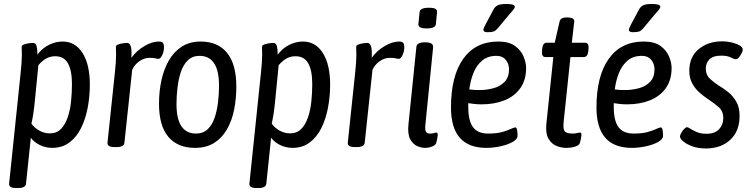

<svg xmlns="http://www.w3.org/2000/svg" viewBox="-20 -738 3787 966"><path d="M60 208Q23 208 26 184L84 -373Q90 -427 90 -463Q90 -477 89.5 -486Q89 -495 89 -502Q89 -510 99.5 -514Q110 -518 123.5 -520Q137 -522 146 -522Q160 -522 164 -506Q168 -490 168 -470Q168 -466 168 -463Q193 -496 226.5 -512.5Q260 -529 295 -529Q359 -529 395.5 -471Q432 -413 432 -312Q432 -252 421 -195Q410 -138 387.5 -93Q365 -48 329 -21Q293 6 243 6Q211 6 182 -7.5Q153 -21 135 -45L111 186Q109 208 71 208ZM230 -67Q265 -67 286.5 -89Q308 -111 320.5 -147.5Q333 -184 337.5 -228Q342 -272 342 -315Q342 -383 322 -419Q302 -455 258 -455Q233 -455 213 -444Q193 -433 173 -410L155 -227Q151 -187 146.5 -159.5Q142 -132 138 -116Q154 -94 178.5 -80.5Q203 -67 230 -67Z M555 2Q518 2 521 -22L558 -373Q564 -427 564 -463Q564 -477 563.5 -486Q563 -495 563 -502Q563 -510 573.5 -514Q584 -518 597.5 -520Q611 -522 620 -522Q646 -522 641 -447Q667 -483 706 -506Q745 -529 779 -529Q794 -529 799.5 -522.5Q805 -516 805 -498Q805 -479 796 -460.5Q787 -442 778 -442Q771 -442 761.5 -444.5Q752 -447 733 -447Q705 -447 680.5 -429.5Q656 -412 645 -386L606 -20Q604 2 566 2Z M961 6Q874 6 827 -49.5Q780 -105 780 -216Q780 -277 792 -333Q804 -389 829 -433Q854 -477 894 -503Q934 -529 990 -529Q1076 -529 1122.5 -472Q1169 -415 1169 -302Q1169 -242 1158 -186.5Q1147 -131 1122 -87.5Q1097 -44 1057.5 -19Q1018 6 961 6ZM966 -66Q1002 -66 1025 -88Q1048 -110 1060 -146Q1072 -182 1077 -224Q1082 -266 1082 -306Q1082 -383 1057 -420Q1032 -457 984 -457Q948 -457 925 -434.5Q902 -412 890 -376Q878 -340 873 -297.5Q868 -255 868 -215Q868 -139 893 -102.5Q918 -66 966 -66Z M1269 208Q1232 208 1235 184L1293 -373Q1299 -427 1299 -463Q1299 -477 1298.5 -486Q1298 -495 1298 -502Q1298 -510 1308.5 -514Q1319 -518 1332.5 -520Q1346 -522 1355 -522Q1369 -522 1373 -506Q1377 -490 1377 -470Q1377 -466 1377 -463Q1402 -496 1435.5 -512.5Q1469 -529 1504 -529Q1568 -529 1604.5 -471Q1641 -413 1641 -312Q1641 -252 1630 -195Q1619 -138 1596.5 -93Q1574 -48 1538 -21Q1502 6 1452 6Q1420 6 1391 -7.5Q1362 -21 1344 -45L1320 186Q1318 208 1280 208ZM1439 -67Q1474 -67 1495.5 -89Q1517 -111 1529.5 -147.5Q1542 -184 1546.5 -228Q1551 -272 1551 -315Q1551 -383 1531 -419Q1511 -455 1467 -455Q1442 -455 1422 -444Q1402 -433 1382 -410L1364 -227Q1360 -187 1355.5 -159.5Q1351 -132 1347 -116Q1363 -94 1387.5 -80.5Q1412 -67 1439 -67Z M1764 2Q1727 2 1730 -22L1767 -373Q1773 -427 1773 -463Q1773 -477 1772.5 -486Q1772 -495 1772 -502Q1772 -510 1782.5 -514Q1793 -518 1806.5 -520Q1820 -522 1829 -522Q1855 -522 1850 -447Q1876 -483 1915 -506Q1954 -529 1988 -529Q2003 -529 2008.5 -522.5Q2014 -516 2014 -498Q2014 -479 2005 -460.5Q1996 -442 1987 -442Q1980 -442 1970.5 -444.5Q1961 -447 1942 -447Q1914 -447 1889.5 -429.5Q1865 -412 1854 -386L1815 -20Q1813 2 1775 2Z M2117 6Q2100 6 2079 -3Q2058 -12 2044 -37.5Q2030 -63 2035 -112L2075 -503Q2078 -525 2117 -525H2121Q2162 -525 2159 -499L2120 -108Q2118 -86 2122.5 -76Q2127 -66 2142 -66Q2156 -66 2163.5 -68.5Q2171 -71 2176 -71Q2184 -71 2182 -55Q2181 -45 2178.5 -33.5Q2176 -22 2174 -17Q2170 -7 2153 -0.5Q2136 6 2117 6ZM2127 -595Q2103 -595 2093.5 -601Q2084 -607 2085 -617L2091 -677Q2093 -699 2138 -699Q2162 -699 2171 -693.5Q2180 -688 2179 -677L2173 -617Q2171 -595 2127 -595Z M2427 6Q2249 6 2249 -197Q2249 -356 2311 -442.5Q2373 -529 2487 -529Q2541 -529 2571.5 -506.5Q2602 -484 2614.5 -453Q2627 -422 2627 -396Q2627 -335 2597.5 -294Q2568 -253 2517.5 -233Q2467 -213 2403 -213Q2382 -213 2365.5 -215Q2349 -217 2336 -219Q2336 -210 2336 -200Q2336 -130 2360 -98Q2384 -66 2436 -66Q2480 -66 2507.5 -74Q2535 -82 2550.5 -89.5Q2566 -97 2573 -97Q2580 -97 2582 -81.5Q2584 -66 2584 -55Q2584 -38 2559.5 -24Q2535 -10 2498.5 -2Q2462 6 2427 6ZM2394 -285Q2428 -285 2462 -294Q2496 -303 2518.5 -326Q2541 -349 2541 -389Q2541 -417 2524.5 -437Q2508 -457 2478 -457Q2434 -457 2406 -433.5Q2378 -410 2362.5 -372Q2347 -334 2341 -288Q2355 -286 2368 -285.5Q2381 -285 2394 -285ZM2433 -576Q2412 -576 2412 -588Q2412 -593 2416.5 -602Q2421 -611 2426 -621L2464 -692Q2470 -703 2482.5 -710.5Q2495 -718 2529 -718Q2570 -718 2570 -704Q2570 -697 2562 -688Q2554 -679 2538 -660L2488 -600Q2474 -583 2463.5 -579.5Q2453 -576 2433 -576Z M2826 6Q2807 6 2782 -3Q2757 -12 2740.5 -38.5Q2724 -65 2729 -116L2764 -451H2724Q2704 -451 2707 -481L2708 -493Q2711 -523 2731 -523H2771L2795 -628Q2799 -650 2828 -650H2836Q2872 -650 2869 -628L2857 -523H2924Q2944 -523 2941 -493L2940 -481Q2937 -451 2917 -451H2850L2816 -126Q2812 -91 2820.5 -78.5Q2829 -66 2861 -66Q2872 -66 2883 -68.5Q2894 -71 2899 -71Q2907 -71 2905 -55Q2905 -51 2902 -36.5Q2899 -22 2897 -17Q2893 -7 2874 -0.5Q2855 6 2826 6Z M3159 6Q2981 6 2981 -197Q2981 -356 3043 -442.5Q3105 -529 3219 -529Q3273 -529 3303.5 -506.5Q3334 -484 3346.5 -453Q3359 -422 3359 -396Q3359 -335 3329.5 -294Q3300 -253 3249.5 -233Q3199 -213 3135 -213Q3114 -213 3097.5 -215Q3081 -217 3068 -219Q3068 -210 3068 -200Q3068 -130 3092 -98Q3116 -66 3168 -66Q3212 -66 3239.5 -74Q3267 -82 3282.5 -89.5Q3298 -97 3305 -97Q3312 -97 3314 -81.5Q3316 -66 3316 -55Q3316 -38 3291.5 -24Q3267 -10 3230.5 -2Q3194 6 3159 6ZM3126 -285Q3160 -285 3194 -294Q3228 -303 3250.5 -326Q3273 -349 3273 -389Q3273 -417 3256.5 -437Q3240 -457 3210 -457Q3166 -457 3138 -433.5Q3110 -410 3094.5 -372Q3079 -334 3073 -288Q3087 -286 3100 -285.5Q3113 -285 3126 -285ZM3165 -576Q3144 -576 3144 -588Q3144 -593 3148.5 -602Q3153 -611 3158 -621L3196 -692Q3202 -703 3214.5 -710.5Q3227 -718 3261 -718Q3302 -718 3302 -704Q3302 -697 3294 -688Q3286 -679 3270 -660L3220 -600Q3206 -583 3195.5 -579.5Q3185 -576 3165 -576Z M3531 9Q3493 9 3463 -2Q3433 -13 3416.5 -27.5Q3400 -42 3401 -53Q3402 -59 3408 -70Q3414 -81 3422.5 -89.5Q3431 -98 3436 -98Q3442 -98 3454 -90Q3466 -82 3486 -73.5Q3506 -65 3534 -65Q3577 -65 3598 -88Q3619 -111 3619 -143Q3619 -179 3596 -199Q3573 -219 3544 -238Q3521 -253 3499 -272.5Q3477 -292 3462.5 -319Q3448 -346 3448 -381Q3448 -452 3495.5 -491Q3543 -530 3613 -530Q3639 -530 3663 -524Q3687 -518 3702.5 -508.5Q3718 -499 3717 -487Q3717 -481 3711 -469.5Q3705 -458 3697.5 -449Q3690 -440 3682 -440Q3674 -440 3656.5 -449Q3639 -458 3609 -458Q3567 -458 3549 -439Q3531 -420 3531 -393Q3531 -361 3551.5 -342Q3572 -323 3597 -307Q3621 -293 3645 -273.5Q3669 -254 3685 -225.5Q3701 -197 3701 -154Q3701 -78 3654 -34.5Q3607 9 3531 9Z"/></svg>

Font: Asap Condensed Condensed Regular
Style: Italic
Weight: 400
Width: 3
Italic angle: -6°
Designer: Pablo Cosgaya
Foundry: Omnibus-Type
Version: Version 3.001; ttfautohint (v1.8.4.7-5d5b)